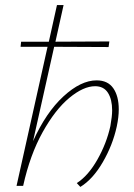

<svg xmlns="http://www.w3.org/2000/svg" viewBox="-20 -731 527 755"><path d="M447 -301Q447 -270 439 -233Q423 -160 384 -93Q345 -26 296 4L282 -11Q327 -40 363 -103.5Q399 -167 414 -235Q421 -274 421 -297Q421 -340 404.5 -366Q388 -392 354 -392Q308 -392 252.5 -346Q197 -300 147.5 -211Q98 -122 71 0H45L167 -547H61L63 -567H172L204 -711H230L198 -567L410 -568L407 -546L193 -547L110 -176Q161 -289 229.5 -352Q298 -415 360 -415Q404 -415 425.5 -384Q447 -353 447 -301Z"/></svg>

Font: Ysabeau Extralight
Style: Italic
Weight: 200
Italic angle: -12°
Designer: Christian Thalmann (Catharsis Fonts)
Version: Version 0.003